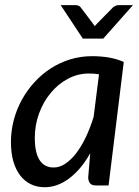

<svg xmlns="http://www.w3.org/2000/svg" viewBox="-20 -738 552 764"><path d="M23.5 0ZM412 0H363Q344 0 337.5 -9.5Q331 -19 331 -32.5L339 -128Q321.5 -97 301 -72.2Q280.5 -47.5 257.5 -29.8Q234.5 -12 209.5 -2.5Q184.5 7 157.5 7Q127.5 7 103 -4.8Q78.5 -16.5 60.8 -39.2Q43 -62 33.2 -95.5Q23.5 -129 23.5 -172.5Q23.5 -217.5 34.8 -260.2Q46 -303 67 -341Q88 -379 117.2 -411Q146.5 -443 182.2 -466Q218 -489 259.5 -501.8Q301 -514.5 346.5 -514.5Q379.5 -514.5 411 -509.5Q442.5 -504.5 472.5 -491.5ZM193.5 -71.5Q217.5 -71.5 240.2 -86.8Q263 -102 283.5 -128.8Q304 -155.5 321.5 -192.2Q339 -229 352.5 -272.5L374 -442.5Q353.5 -445.5 334 -445.5Q289.5 -445.5 250.2 -424.5Q211 -403.5 181.8 -368.2Q152.5 -333 135.5 -286.8Q118.5 -240.5 118.5 -189.5Q118.5 -130.5 137.5 -101Q156.5 -71.5 193.5 -71.5ZM221.5 -717.5H282Q287.5 -717.5 292.5 -715.2Q297.5 -713 300 -710L350 -644L357 -634L366 -644L431 -710Q434.5 -712.5 440 -715Q445.5 -717.5 451 -717.5H509L391 -584.5H309.5Z"/></svg>

Font: Lato Medium
Style: Italic
Weight: 500
Italic angle: -7°
Designer: Lukasz Dziedzic
Foundry: tyPoland Lukasz Dziedzic
Version: Version 2.006; 2014-01-15